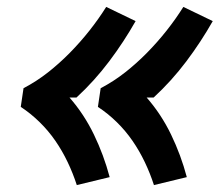

<svg xmlns="http://www.w3.org/2000/svg" viewBox="-20 -622 640 555"><path d="M425 -87Q414 -121 398.5 -153.5Q383 -186 363 -215Q343 -244 317.5 -269Q292 -294 263 -313L271 -367Q309 -387 342 -413Q375 -439 405 -469.5Q435 -500 461.5 -533.5Q488 -567 510 -602L595 -561Q561 -501 518.5 -444.5Q476 -388 424 -340H404Q446 -292 474.5 -233Q503 -174 520 -110ZM202 -87Q191 -121 175.5 -153.5Q160 -186 140 -215Q120 -244 94.5 -269Q69 -294 40 -313L48 -367Q86 -387 119 -413Q152 -439 182 -469.5Q212 -500 238.5 -533.5Q265 -567 287 -602L372 -561Q338 -501 295.5 -444.5Q253 -388 201 -340H181Q223 -292 251.5 -233Q280 -174 297 -110Z"/></svg>

Font: Iosevka Aile Heavy Oblique
Style: Regular
Weight: 900
Italic angle: -9°
Designer: Belleve Invis
Foundry: Belleve Invis
Version: Version 31.1.0; ttfautohint (v1.8.4)